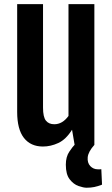

<svg xmlns="http://www.w3.org/2000/svg" viewBox="-20 -692 534 917"><path d="M62 -672.4H185.5V-177.7Q185.5 -133.3 199.2 -116Q212.9 -98.6 239.3 -98.6Q278.3 -98.6 307.1 -138.2V-672.4H430.7V0H336.4L324.2 -71.8H323.7Q294.9 -25.9 258.5 -9Q222.2 7.8 185.1 7.8Q126.5 7.8 94.2 -33.4Q62 -74.7 62 -157.2ZM379.4 -6.3 430.7 0Q401.4 32.7 398.9 59.1Q396.5 85.4 411.1 101.1Q425.8 116.7 447.8 116.7Q451.7 116.7 455.8 116.7Q460 116.7 463.9 116.2L467.3 189.9Q447.3 197.8 430.4 201.2Q413.6 204.6 393.6 204.6Q378.4 204.6 354.7 196.3Q331.1 188 312.7 164.3Q294.4 140.6 294.4 94.7Q294.4 56.6 311.3 32Q328.1 7.3 335.9 0Z"/></svg>

Font: Fjalla One
Style: Regular
Weight: 400
Designer: Irina Smirnova, Eben Sorkin
Foundry: Sorkin Type
Version: Version 1.002; ttfautohint (v1.8.4.7-5d5b);gftools[0.9.25]